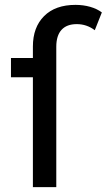

<svg xmlns="http://www.w3.org/2000/svg" viewBox="-20 -768 438 788"><path d="M350 -740C331.3 -745.3 311.3 -748 290 -748C234.7 -748 191.7 -732.7 161 -702C130.3 -671.3 115 -629.7 115 -577V-530H25V-451H115V0H211V-576C211 -606.7 218.2 -629.8 232.5 -645.5C246.8 -661.2 267.7 -669 295 -669C322.3 -669 347 -660.7 369 -644L398 -717C384.7 -727 368.7 -734.7 350 -740Z"/></svg>

Font: Rookery
Style: Regular
Weight: 400
Designer: Ryan Kimball / Julieta Ulanovsky
Foundry: Motorola Mobility LLC.
Version: Version 1.0